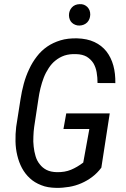

<svg xmlns="http://www.w3.org/2000/svg" viewBox="-20 -908 618 938"><path d="M316.9 -833.5C316.9 -826.2 318.4 -819.3 320.8 -813C323.2 -806.6 326.7 -801.3 331.5 -796.9C335.9 -792.5 341.8 -789.1 348.1 -786.6C354.5 -784.2 361.3 -782.7 368.7 -783.2C383.8 -783.7 396.5 -789.1 406.2 -798.8C415.5 -808.6 420.4 -821.3 420.9 -836.4C420.9 -843.8 419.9 -851.1 417.5 -857.4C415 -863.8 411.1 -869.1 406.7 -874C401.9 -878.4 396.5 -882.3 390.1 -884.8C383.8 -887.2 376.5 -888.2 368.7 -887.7C353 -887.2 340.3 -881.8 331.1 -871.6C321.8 -861.3 316.9 -848.6 316.9 -833.5ZM475.1 -88.9 516.1 -354H303.7L290 -277.8H416.5L386.7 -113.8C366.7 -98.6 346.7 -86.9 326.7 -78.6C306.6 -70.3 283.7 -66.4 257.8 -66.9C238.3 -67.4 221.7 -70.8 208 -77.6C194.3 -84.5 183.1 -93.8 174.3 -105.5C165 -116.7 158.2 -129.9 153.8 -145C149.4 -160.2 146 -175.8 144.5 -191.9C142.6 -208 142.1 -224.6 143.1 -241.2C143.6 -257.8 145 -273.4 147 -288.1L167.5 -423.3C169.9 -440.9 173.3 -459 177.7 -477.1C182.1 -495.1 187.5 -512.2 193.8 -528.8C200.2 -545.4 208.5 -561 217.8 -575.2C227.1 -589.4 237.8 -602.1 251 -612.3C263.7 -622.6 278.3 -630.9 294.9 -636.7C311.5 -642.1 330.6 -644.5 352.1 -643.6C373 -643.1 390.1 -638.7 403.8 -630.9C417 -622.6 427.7 -612.3 436 -599.6C443.8 -586.4 449.2 -571.8 452.1 -555.2C455.1 -538.1 456.5 -520.5 456.5 -502.4L543.5 -502C543.9 -532.7 541 -561.5 533.7 -587.9C526.4 -614.3 515.1 -637.2 500 -656.7C484.9 -675.8 465.3 -691.4 441.4 -702.6C417.5 -713.9 389.2 -719.7 356.4 -720.7C326.7 -721.2 299.3 -718.3 275.4 -710.9C251.5 -703.6 229.5 -693.4 210.4 -680.2C191.4 -667 174.3 -650.9 160.2 -632.3C145.5 -613.3 132.8 -592.8 122.6 -570.3C111.8 -547.9 103 -523.9 96.2 -499C89.4 -474.1 84 -448.2 80.1 -422.4L59.1 -288.6C56.2 -264.6 55.2 -241.2 55.7 -217.3C56.2 -193.4 59.1 -170.4 64.5 -148.4C69.8 -126.5 77.1 -106 87.4 -86.9C97.7 -67.9 110.4 -51.3 126 -37.1C141.1 -22.9 159.7 -11.7 181.2 -3.4C202.1 5.4 226.6 9.3 254.4 9.8C275.9 10.3 296.9 8.3 317.9 4.9C338.4 1.5 358.4 -4.4 377.4 -12.7C396.5 -21 414.1 -31.2 430.7 -43.9C447.3 -56.2 461.9 -71.3 475.1 -88.9Z"/></svg>

Font: Roboto Condensed
Style: Italic
Weight: 400
Designer: Google
Version: Version 1.000;PS 001.000;hotconv 1.0.88;makeotf.lib2.5.64775